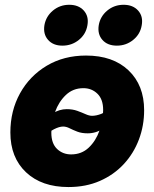

<svg xmlns="http://www.w3.org/2000/svg" viewBox="-20 -755 633 787"><path d="M260.7 11.7Q150.9 11.7 86.7 -48.8Q22.5 -109.4 22.5 -211.9Q22.5 -300.8 62 -372.3Q101.6 -443.8 171.6 -485.6Q241.7 -527.3 332.5 -527.3Q442.9 -527.3 506.8 -466.6Q570.8 -405.8 570.8 -303.2Q570.8 -239.7 549.3 -182.9Q527.8 -126 487.3 -82.3Q446.8 -38.6 389.4 -13.4Q332 11.7 260.7 11.7ZM271.5 -122.1Q314.5 -122.1 343.8 -149.9Q373 -177.7 387.9 -220Q402.8 -262.2 402.8 -304.2Q402.8 -348.1 379.4 -370.8Q356 -393.6 321.8 -393.6Q279.3 -393.6 250 -365.7Q220.7 -337.9 205.6 -295.9Q190.4 -253.9 190.4 -210.9Q190.4 -167 213.9 -144.5Q237.3 -122.1 271.5 -122.1ZM152.8 -187.5 118.7 -221.7Q164.1 -270.5 193.6 -289.1Q223.1 -307.6 253.4 -307.6Q277.3 -307.6 296.4 -300.8Q315.4 -293.9 330.6 -287.1Q345.7 -280.3 357.4 -280.3Q374.5 -280.3 395.3 -288.3Q416 -296.4 434.6 -330.1L475.1 -298.8Q432.1 -248 403.1 -228.3Q374 -208.5 339.4 -208.5Q314.9 -208.5 297.1 -215.3Q279.3 -222.2 265.4 -229.2Q251.5 -236.3 238.8 -236.3Q223.1 -236.3 201.4 -225.3Q179.7 -214.4 152.8 -187.5ZM459 -567.9Q420.4 -567.9 399.7 -591.6Q378.9 -615.2 384.8 -651.9Q391.1 -688 419.7 -711.7Q448.2 -735.4 486.8 -735.4Q524.9 -735.4 546.1 -711.7Q567.4 -688 561 -651.9Q555.2 -615.2 526.1 -591.6Q497.1 -567.9 459 -567.9ZM235.8 -567.9Q197.8 -567.9 177 -591.6Q156.2 -615.2 162.1 -651.9Q168.5 -688 197 -711.7Q225.6 -735.4 263.7 -735.4Q302.2 -735.4 323.5 -711.7Q344.7 -688 338.4 -651.9Q332.5 -615.2 303.5 -591.6Q274.4 -567.9 235.8 -567.9Z"/></svg>

Font: Inter Display ExtraBold
Style: Italic
Weight: 800
Italic angle: -9.39999°
Designer: Rasmus Andersson
Foundry: rsms
Version: Version 4.000;git-a52131595